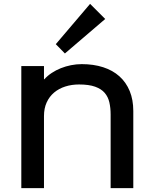

<svg xmlns="http://www.w3.org/2000/svg" viewBox="-20 -971 793 991"><path d="M523 -873 315 -695 268 -743 445 -951ZM668 -398V0H551V-380Q551 -414 544.5 -442.5Q538 -471 520.5 -491.5Q503 -512 471 -523.5Q439 -535 388 -535Q350 -535 317 -524.5Q284 -514 259.5 -493.5Q235 -473 221 -442.5Q207 -412 207 -372V0H90V-630H207V-562H209Q225 -580 247 -594.5Q269 -609 294 -619Q319 -629 346.5 -634.5Q374 -640 402 -640Q463 -640 512.5 -624Q562 -608 596.5 -577Q631 -546 649.5 -501Q668 -456 668 -398Z"/></svg>

Font: Sinkin Sans 500 Medium
Style: 500 Medium
Weight: 500
Designer: Keith Bates
Foundry: K-Type
Version: Sinkin Sans (version 1.0)  by Keith Bates   •   © 2014   www